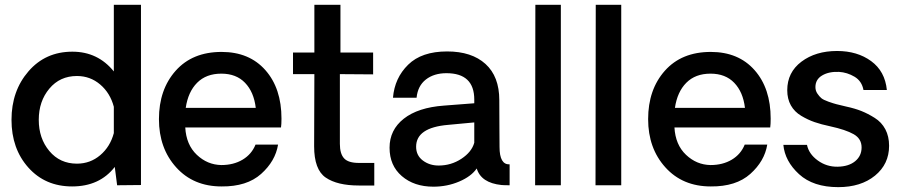

<svg xmlns="http://www.w3.org/2000/svg" viewBox="-20 -770 3747 798"><path d="M565.9 -750V-1L466.8 0L457 -76.2Q394 4.9 279.8 4.9Q168 4.9 97.9 -73.5Q27.8 -151.9 27.8 -272Q27.8 -392.1 98.4 -473.6Q168.9 -555.2 280.8 -555.2Q386.7 -555.2 453.1 -473.1V-750ZM299.8 -89.8Q355 -89.8 396.5 -125Q438 -160.2 453.1 -216.8V-326.2Q438 -383.3 396.5 -418.7Q355 -454.1 299.8 -454.1Q229 -454.1 185.1 -401.6Q141.1 -349.1 141.1 -272Q141.1 -194.8 185.1 -142.3Q229 -89.8 299.8 -89.8Z M1149.9 -276.9Q1149.9 -252.9 1147.9 -240.2H750Q753.9 -168.5 797.9 -126.7Q841.8 -85 899.9 -84Q950.7 -84 988.3 -106.4Q1025.9 -128.9 1042 -168.9H1135.7Q1124.5 -100.1 1065.2 -47.1Q1005.9 5.9 900.9 4.9Q783.7 4.9 712.2 -74.5Q640.6 -153.8 640.6 -274.9Q640.6 -397.9 710.2 -476.1Q779.8 -554.2 900.9 -554.2Q1016.1 -554.2 1083 -478.5Q1149.9 -402.8 1149.9 -276.9ZM899.9 -463.9Q836.9 -463.9 799.3 -426Q761.7 -388.2 752 -321.8H1043Q1035.2 -387.7 998.5 -425.8Q961.9 -463.9 899.9 -463.9Z M1471.7 1Q1381.8 1 1333.7 -32Q1285.6 -64.9 1285.6 -162.1L1286.6 -461.9H1197.8V-551.8H1286.6V-750H1395V-551.8H1530.8V-460.9L1392.6 -461.9V-171.9Q1392.6 -130.9 1410.2 -111.8Q1427.7 -92.8 1471.7 -92.8H1535.6V1Z M1781.2 5.9Q1701.2 5.9 1650.1 -38.1Q1599.1 -82 1599.1 -156Q1599.1 -230 1658.2 -276.6Q1717.3 -323.2 1825.2 -331.1L1951.2 -340.8V-356Q1951.2 -465.8 1835.4 -465.8Q1783.7 -465.8 1750 -439.5Q1716.3 -413.1 1711.4 -363.8H1613.3Q1620.1 -445.8 1676.3 -501Q1732.4 -556.2 1838.4 -556.2Q1940.4 -556.2 1997.8 -504.2Q2055.2 -452.1 2055.2 -354Q2055.2 -308.1 2055.7 -237.1Q2056.2 -166 2056.2 -159.2Q2056.2 -85 2098.1 -86.9V0Q2076.2 0 2064.5 -1Q1979.5 -9.8 1961.4 -69.8Q1938.5 -36.6 1888.4 -15.4Q1838.4 5.9 1781.2 5.9ZM1803.2 -82Q1855 -82 1897.7 -110.1Q1940.4 -138.2 1951.2 -176.8V-261.2L1842.3 -251Q1709.5 -239.7 1709.5 -160.2Q1709.5 -124 1737.3 -103Q1765.1 -82 1803.2 -82Z M2204.1 0 2205.1 -750H2311V0Z M2455.1 0 2456.1 -750H2562V0Z M3183.1 -276.9Q3183.1 -252.9 3181.2 -240.2H2783.2Q2787.1 -168.5 2831.1 -126.7Q2875 -85 2933.1 -84Q2983.9 -84 3021.5 -106.4Q3059.1 -128.9 3075.2 -168.9H3168.9Q3157.7 -100.1 3098.4 -47.1Q3039.1 5.9 2934.1 4.9Q2816.9 4.9 2745.4 -74.5Q2673.8 -153.8 2673.8 -274.9Q2673.8 -397.9 2743.4 -476.1Q2813 -554.2 2934.1 -554.2Q3049.3 -554.2 3116.2 -478.5Q3183.1 -402.8 3183.1 -276.9ZM2933.1 -463.9Q2870.1 -463.9 2832.5 -426Q2794.9 -388.2 2785.2 -321.8H3076.2Q3068.4 -387.7 3031.7 -425.8Q2995.1 -463.9 2933.1 -463.9Z M3463.9 7.8Q3359.9 7.8 3301 -46.1Q3242.2 -100.1 3235.8 -168H3334Q3341.8 -129.9 3378.9 -103Q3416 -76.2 3461.9 -77.1Q3507.8 -78.1 3534.4 -100.1Q3561 -122.1 3561 -157.2Q3561 -193.4 3528.1 -212.2Q3495.1 -231 3430.2 -245.1Q3393.1 -252.9 3365.5 -262.5Q3337.9 -272 3310.1 -288.6Q3282.2 -305.2 3267.1 -332Q3252 -358.9 3252 -395Q3252 -469.2 3311 -513.7Q3370.1 -558.1 3459 -558.1Q3543 -558.1 3600.6 -516.1Q3658.2 -474.1 3666 -396H3568.8Q3562 -433.1 3531.5 -451.2Q3501 -469.2 3467.3 -471.2Q3425.3 -473.1 3397.2 -456.5Q3369.1 -439.9 3369.1 -408.2Q3369.1 -393.1 3377.2 -381.1Q3385.3 -369.1 3393.6 -362.1Q3401.9 -355 3423.3 -347.4Q3444.8 -339.8 3456.5 -336.9Q3468.3 -334 3497.1 -327.1Q3533.2 -319.3 3560.1 -308.6Q3586.9 -297.9 3615.5 -280Q3644 -262.2 3659.7 -232.7Q3675.3 -203.1 3675.3 -164.1Q3675.3 -87.9 3616.7 -40Q3558.1 7.8 3463.9 7.8Z"/></svg>

Font: Oakes Grotesk
Style: Medium
Weight: 500
Designer: Samuel Oakes
Foundry: Samuel Oakes
Version: Version 1.0 | wf-rip DC20170320